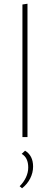

<svg xmlns="http://www.w3.org/2000/svg" viewBox="-20 -733 268 1027"><path d="M100 -709 127 -713V0H100ZM85 263Q106 243 118.5 216.5Q131 190 131 163Q131 110 96 90L114 73Q157 99 157 158Q157 191 141.5 221.5Q126 252 98 274Z"/></svg>

Font: Ysabeau Extralight
Style: Regular
Weight: 200
Designer: Christian Thalmann (Catharsis Fonts)
Version: Version 0.003